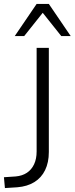

<svg xmlns="http://www.w3.org/2000/svg" viewBox="-20 -948 379 975"><path d="M5 7 0 -48 60 -52Q93 -55 116.5 -70.5Q140 -86 153 -113.5Q166 -141 166 -179V-705H228V-176Q228 -123 209 -84Q190 -45 154 -23Q118 -1 68 3ZM55 -765 166 -928H228L339 -765H291L197 -883L103 -765Z"/></svg>

Font: Nunito Sans 10pt SemiCondensed Light
Style: Regular
Weight: 300
Width: 4
Designer: Vernon Adams
Foundry: Vernon Adams
Version: Version 3.101;gftools[0.9.27]